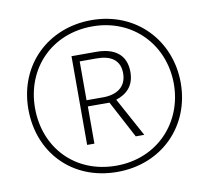

<svg xmlns="http://www.w3.org/2000/svg" viewBox="-80 -878 991 910"><g transform="rotate(-10 415.5 -423.0)"><path d="M414 -58C628 -58 782 -214 782 -422C782 -625 633 -788 416 -788C209 -788 49 -639 49 -423C49 -217 194 -58 414 -58ZM414 -88C214 -88 81 -234 81 -423C81 -615 220 -758 415 -758C613 -758 749 -609 749 -423C749 -237 612 -88 414 -88ZM294 -209H329V-388H433L528 -209H569L467 -396C517 -412 556 -446 556 -514C556 -599 499 -636 413 -636H294ZM408 -418H328V-605H410C477 -605 521 -578 521 -514C521 -447 472 -418 408 -418Z"/></g></svg>

Font: Noto Sans Malayalam UI Condensed ExtraLight
Style: Regular
Weight: 200
Width: 3
Designer: Jelle Bosma - Monotype Design Team
Foundry: Monotype Imaging Inc.
Version: Version 2.104